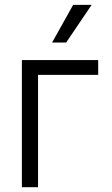

<svg xmlns="http://www.w3.org/2000/svg" viewBox="-20 -781 469 801"><path d="M389.6 -468.8H138.7V0H71.3V-530.3H389.6ZM285.2 -760.7H362.3L255.9 -603.5H197.3Z"/></svg>

Font: Pretendard JP Light
Style: Regular
Weight: 300
Designer: Base glyphs from Inter by Rasmus Andersson; Hangeul glyphs from Noto Sans CJK(Source Han Sans) by Jang Soo-young and Kan
Foundry: Kil Hyung-jin
Version: Version 1.309